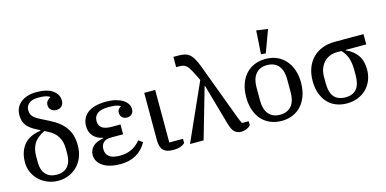

<svg xmlns="http://www.w3.org/2000/svg" viewBox="-74 -1197 3265 1623"><g transform="rotate(-15 1558.0 -385.5)"><path d="M275 12Q225 12 182 -5.5Q139 -23 107.5 -53Q76 -83 58 -123.5Q40 -164 40 -211Q40 -302 87 -361.5Q134 -421 236 -436V-441L216 -451Q182 -468 159 -485Q136 -502 122.5 -521Q109 -540 103.5 -561.5Q98 -583 98 -610Q98 -642 110.5 -669.5Q123 -697 147 -717Q171 -737 206 -748.5Q241 -760 286 -760Q380 -760 428.5 -725Q477 -690 477 -636Q477 -606 459.5 -588Q442 -570 413 -570Q384 -570 366.5 -587Q349 -604 349 -629Q349 -649 360 -664Q371 -679 390 -688V-691Q375 -701 352.5 -706Q330 -711 289 -711Q235 -711 208 -688Q181 -665 181 -632Q181 -616 184.5 -603Q188 -590 196.5 -578.5Q205 -567 220 -556.5Q235 -546 258 -534L333 -496Q380 -472 413.5 -445Q447 -418 468 -386.5Q489 -355 499 -317.5Q509 -280 509 -235Q509 -179 491 -133.5Q473 -88 441.5 -56Q410 -24 367 -6Q324 12 275 12ZM275 -41Q338 -41 371 -80Q404 -119 404 -189V-233Q404 -293 378 -338Q352 -383 293 -412L267 -425Q197 -390 171 -345Q145 -300 145 -239V-181Q145 -117 178.5 -79Q212 -41 275 -41Z M818 12Q719 12 664 -26Q609 -64 609 -123Q609 -164 638.5 -195Q668 -226 733 -237V-241Q677 -252 647.5 -287Q618 -322 618 -373Q618 -407 631 -436Q644 -465 670.5 -486Q697 -507 738 -518.5Q779 -530 836 -530Q882 -530 918.5 -520.5Q955 -511 980 -495Q1005 -479 1018 -458Q1031 -437 1031 -414Q1031 -385 1015 -369.5Q999 -354 973 -354Q947 -354 931 -369Q915 -384 915 -410Q915 -431 925 -442.5Q935 -454 946 -459V-461Q931 -471 907.5 -475.5Q884 -480 842 -480Q776 -480 745.5 -456.5Q715 -433 715 -395V-390Q715 -312 825 -312H903V-226H800Q752 -226 730.5 -204.5Q709 -183 709 -150V-145Q709 -105 738.5 -81.5Q768 -58 832 -58Q946 -58 1013 -144L1049 -118Q977 12 818 12Z M1262 -518V-58H1382V-21Q1349 12 1279 12Q1219 12 1192.5 -16Q1166 -44 1166 -107V-518Z M1652 -501 1614 -577Q1601 -602 1590 -618Q1579 -634 1567 -643Q1555 -652 1541.5 -655Q1528 -658 1510 -658H1483V-748H1525Q1557 -748 1580.5 -742.5Q1604 -737 1622.5 -722Q1641 -707 1657 -679.5Q1673 -652 1689 -609L1872 -119Q1877 -105 1884.5 -87.5Q1892 -70 1898 -58H1957V-22Q1943 -7 1921.5 2.5Q1900 12 1875 12Q1841 12 1817.5 -8.5Q1794 -29 1778 -88L1678 -441H1674L1547 0H1428Z M2229 -42Q2263 -42 2288.5 -53.5Q2314 -65 2330.5 -86Q2347 -107 2355 -135.5Q2363 -164 2363 -198V-320Q2363 -354 2355 -382.5Q2347 -411 2330.5 -432Q2314 -453 2288.5 -464.5Q2263 -476 2229 -476Q2194 -476 2169 -464.5Q2144 -453 2127.5 -432Q2111 -411 2103 -382.5Q2095 -354 2095 -320V-198Q2095 -164 2103 -135.5Q2111 -107 2127.5 -86Q2144 -65 2169 -53.5Q2194 -42 2229 -42ZM2229 12Q2175 12 2130.5 -7Q2086 -26 2054.5 -61Q2023 -96 2006 -146.5Q1989 -197 1989 -259Q1989 -321 2006 -371Q2023 -421 2054.5 -456.5Q2086 -492 2130.5 -511Q2175 -530 2229 -530Q2283 -530 2327 -511Q2371 -492 2402.5 -456.5Q2434 -421 2451.5 -371Q2469 -321 2469 -259Q2469 -197 2451.5 -146.5Q2434 -96 2402.5 -61Q2371 -26 2327 -7Q2283 12 2229 12ZM2204 -578 2217 -783 2317 -769 2245 -574Z M2905 -428V-424Q2971 -394 3004 -345Q3037 -296 3037 -223Q3037 -170 3019 -126.5Q3001 -83 2969.5 -52.5Q2938 -22 2894.5 -5Q2851 12 2800 12Q2749 12 2706 -5Q2663 -22 2632.5 -55Q2602 -88 2584.5 -136Q2567 -184 2567 -246Q2567 -307 2585.5 -357.5Q2604 -408 2638.5 -443.5Q2673 -479 2722.5 -498.5Q2772 -518 2835 -518H3085V-428ZM2802 -41Q2865 -41 2898 -79.5Q2931 -118 2931 -199V-245Q2931 -305 2916.5 -349Q2902 -393 2868 -428H2827Q2792 -428 2763 -415.5Q2734 -403 2713 -380Q2692 -357 2680.5 -325.5Q2669 -294 2669 -257V-202Q2669 -117 2702.5 -79Q2736 -41 2802 -41Z"/></g></svg>

Font: IBM Plex Serif Text
Style: Regular
Weight: 450
Designer: Mike Abbink, Paul van der Laan, Pieter van Rosmalen
Foundry: Bold Monday
Version: Version 3.001